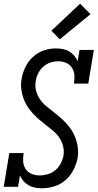

<svg xmlns="http://www.w3.org/2000/svg" viewBox="-20 -1003 524 1031"><path d="M206 8Q186 8 168 4.5Q150 1 134 -8Q118 -17 106 -30.5Q94 -44 87 -61L77 0H0L30 -181H107Q103 -158 104.5 -135.5Q106 -113 117.5 -95.5Q129 -78 149.5 -69.5Q170 -61 192 -61Q214 -61 236.5 -67.5Q259 -74 277 -89Q295 -104 306 -125Q317 -146 321 -168Q325 -194 318.5 -219Q312 -244 298.5 -264Q285 -284 266 -300Q247 -316 228 -330.5Q209 -345 190.5 -361Q172 -377 155.5 -395Q139 -413 126 -433.5Q113 -454 105 -477.5Q97 -501 94 -527Q91 -553 96 -579Q101 -611 116 -642Q131 -673 156.5 -697Q182 -721 214.5 -732Q247 -743 279 -743Q299 -743 317.5 -739.5Q336 -736 351.5 -727Q367 -718 378.5 -704.5Q390 -691 397 -674L407 -735H484L454 -554H377Q381 -577 379.5 -599Q378 -621 366.5 -639Q355 -657 335 -665.5Q315 -674 292 -674Q271 -674 250 -667Q229 -660 212 -644.5Q195 -629 185 -609Q175 -589 172 -568Q167 -541 173.5 -516.5Q180 -492 193.5 -471.5Q207 -451 225.5 -435.5Q244 -420 263.5 -405Q283 -390 301.5 -374Q320 -358 336.5 -340Q353 -322 366 -301.5Q379 -281 387 -257.5Q395 -234 398 -208.5Q401 -183 397 -156Q391 -124 375 -92Q359 -60 332.5 -36.5Q306 -13 272 -2.5Q238 8 206 8ZM301 -792 256 -838 410 -983 466 -927Z"/></svg>

Font: Iosevka QP
Style: Italic
Weight: 400
Italic angle: -9°
Designer: Belleve Invis
Foundry: Belleve Invis
Version: Version 20.0.0; ttfautohint (v1.8.4)